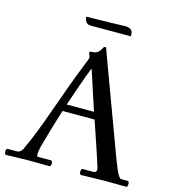

<svg xmlns="http://www.w3.org/2000/svg" viewBox="-128 -944 938 1046"><g transform="rotate(15 341.0 -421.0)"><path d="M501 -63Q482 -124 461 -185Q440 -246 419 -309H238Q205 -204 175 -96Q171 -80 169 -68Q167 -56 167 -48Q167 -33 173 -33H245Q251 -33 253.5 -27.5Q256 -22 256 -17Q256 -13 253.5 -6.5Q251 0 243 0Q227 0 203 -0.5Q179 -1 155 -1Q131 -1 114 -1Q85 -1 58 0.5Q31 2 3 2Q-6 2 -6 -15Q-6 -32 3 -32H53Q75 -32 86 -54Q115 -116 138 -176Q161 -236 184 -301Q207 -366 233.5 -439Q260 -512 295 -599Q298 -607 301 -614.5Q304 -622 304 -628Q304 -637 300 -643Q296 -649 296 -653Q296 -661 306 -661Q327 -661 338 -668Q349 -675 354 -683.5Q359 -692 363 -699Q367 -706 374 -706Q378 -706 381 -696.5Q384 -687 388 -676L589 -133Q611 -75 623 -54Q635 -33 642 -33H678Q688 -33 688 -18Q688 -11 686.5 -5.5Q685 0 680 0Q641 0 610.5 -0.5Q580 -1 553 -1Q527 -1 491.5 0.5Q456 2 426 2Q417 2 417 -16Q417 -32 426 -32H483Q511 -32 501 -63ZM329 -569Q308 -514 289 -459.5Q270 -405 251 -349H405Q388 -402 369.5 -456.5Q351 -511 333 -569ZM445 -844Q471 -844 482.5 -834Q494 -824 492 -798H267Q248 -798 240.5 -808.5Q233 -819 231.5 -829Q230 -839 230 -839Q264 -839 301.5 -840Q339 -841 371.5 -841.5Q404 -842 424.5 -843Q445 -844 445 -844Z"/></g></svg>

Font: Sedan SC
Style: Regular
Weight: 400
Designer: Sebastian Salazar
Foundry: Sebastian Salazar
Version: Version 1.100; ttfautohint (v1.8.4.7-5d5b)